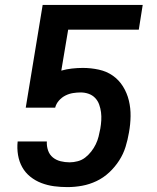

<svg xmlns="http://www.w3.org/2000/svg" viewBox="-20 -755 640 783"><path d="M255 8Q227 8 200.5 4.5Q174 1 149 -8.5Q124 -18 103.5 -34.5Q83 -51 70.5 -73.5Q58 -96 53.5 -123Q49 -150 52 -178H171Q170 -159 176 -141.5Q182 -124 195.5 -113Q209 -102 227 -97.5Q245 -93 264 -93Q280 -93 297 -97.5Q314 -102 327.5 -112.5Q341 -123 352 -137Q363 -151 370.5 -166.5Q378 -182 382 -198Q386 -214 389 -230Q392 -247 393 -264Q394 -281 392 -297Q390 -313 384.5 -328.5Q379 -344 368 -355.5Q357 -367 341.5 -372.5Q326 -378 309 -378Q294 -378 278 -375.5Q262 -373 247 -365.5Q232 -358 220.5 -345Q209 -332 205 -316H85L154 -735H562L546 -634H258L230 -467Q251 -473 273.5 -475.5Q296 -478 318 -478Q351 -478 383 -471Q415 -464 440 -446.5Q465 -429 481.5 -402.5Q498 -376 505.5 -345Q513 -314 512.5 -281Q512 -248 506 -215Q501 -185 492 -156Q483 -127 466 -100.5Q449 -74 425.5 -52Q402 -30 373.5 -16.5Q345 -3 315 2.5Q285 8 255 8Z"/></svg>

Font: Iosevka Extended Oblique
Style: Bold
Weight: 700
Width: 7
Italic angle: -9°
Monospace: yes
Designer: Belleve Invis
Foundry: Belleve Invis
Version: Version 32.5.0; ttfautohint (v1.8.4)